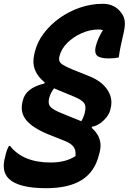

<svg xmlns="http://www.w3.org/2000/svg" viewBox="-61 -740 681 1009"><path d="M205 114Q285 114 336 80V75Q338 47 324.5 30Q311 13 278 0L195 -33Q110 -68 77 -108.5Q44 -149 57 -204L59 -212Q74 -278 172 -301L174 -307Q98 -368 119 -454L122 -467Q134 -518 168.5 -564Q203 -610 252 -645Q301 -680 359.5 -700Q418 -720 479 -720Q542 -720 576 -673Q593 -651 595 -625Q597 -599 586 -555Q579 -526 573 -496.5Q567 -467 563 -438Q540 -433 511 -433Q465 -433 449.5 -447.5Q434 -462 442 -496Q449 -522 458.5 -542.5Q468 -563 480 -582Q470 -585 456 -585Q412 -585 368 -565.5Q324 -546 292.5 -514.5Q261 -483 252 -446L251 -443Q245 -419 260.5 -406Q276 -393 322 -374L407 -340Q473 -314 503.5 -268Q534 -222 520 -169L519 -164Q514 -143 498.5 -123.5Q483 -104 463 -90.5Q443 -77 422 -74L421 -68Q482 -15 463 59L459 74Q437 163 368.5 206Q300 249 181 249Q35 249 -16 198Q-55 158 -34 84Q-27 49 -14 27H-8Q60 114 205 114ZM349 -110Q358 -106 366 -103Q377 -120 384 -145L385 -150Q393 -182 380.5 -199Q368 -216 326 -233L246 -266Q234 -271 223 -276Q205 -252 199 -230L197 -224Q190 -193 205 -177.5Q220 -162 265 -144Z"/></svg>

Font: Recursive Sn Csl St
Style: Bold Italic
Weight: 700
Italic angle: -15°
Version: Version 1.079;hotconv 1.0.112;makeotfexe 2.5.65598; ttfautoh